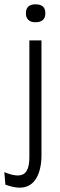

<svg xmlns="http://www.w3.org/2000/svg" viewBox="-56 -715 280 889"><path d="M34 154Q22 154 5 150.5Q-12 147 -31 140L-36 82Q24 107 52 91.5Q80 76 80 13V-528H136V5Q136 36 130 63Q124 90 112 110.5Q100 131 80.5 142.5Q61 154 34 154ZM108 -612Q87 -612 75.5 -622.5Q64 -633 64 -653Q64 -675 75.5 -685Q87 -695 108 -695Q131 -695 142.5 -685Q154 -675 154 -653Q154 -633 142.5 -622.5Q131 -612 108 -612Z"/></svg>

Font: Bricolage Grotesque Condensed ExtraLight
Style: Regular
Weight: 250
Width: 3
Designer: Mathieu Triay
Foundry: Atelier Triay
Version: Version 1.000;gftools[0.9.30]